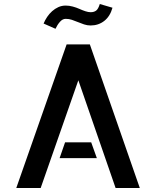

<svg xmlns="http://www.w3.org/2000/svg" viewBox="-20 -941 781 961"><path d="M679.7 0H558.6L372.1 -539.1L183.6 0H61.5L313.5 -718.8H429.7ZM436.5 -228.5 464.8 -149.4H278.3L305.7 -228.5ZM198.2 -823.2Q205.1 -839.8 215.8 -856Q226.6 -872.1 240.7 -884.8Q254.9 -897.5 272 -905.3Q289.1 -913.1 308.6 -913.1Q326.2 -913.1 344.2 -908.2Q362.3 -903.3 377.4 -896.5Q392.6 -889.6 407.2 -884.8Q421.9 -879.9 433.6 -879.9Q450.2 -879.9 460.9 -887.7Q471.7 -895.5 479.5 -920.9L543 -902.3Q531.2 -859.4 502 -836.4Q472.7 -813.5 433.6 -813.5Q417 -813.5 400.9 -818.8Q384.8 -824.2 369.6 -830.6Q354.5 -836.9 339.8 -841.8Q325.2 -846.7 308.6 -846.7Q293 -846.7 279.8 -831.5Q266.6 -816.4 257.8 -796.9Z"/></svg>

Font: Allerta Stencil
Style: Regular
Weight: 400
Designer: Matt McInerney
Foundry: Matt McInerney
Version: Version 1.02